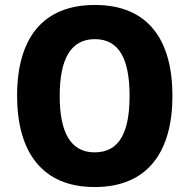

<svg xmlns="http://www.w3.org/2000/svg" viewBox="-20 -745 765 775"><path d="M676 -358C676 -584 578 -725 363 -725C150 -725 49 -587 49 -359C49 -133 149 10 362 10C577 10 676 -133 676 -358ZM221 -358C221 -504 264 -587 363 -587C462 -587 503 -505 503 -358C503 -211 462 -130 362 -130C264 -130 221 -212 221 -358Z"/></svg>

Font: Noto Sans Georgian SemiCondensed ExtraBold
Style: Regular
Weight: 800
Width: 4
Designer: Monotype Design Team, Akaki Razmadze
Foundry: Google LLC
Version: Version 2.005